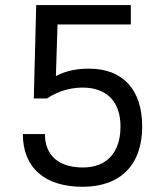

<svg xmlns="http://www.w3.org/2000/svg" viewBox="-20 -713 626 743"><path d="M299.8 9.8C446.3 9.8 530.3 -75.2 530.3 -223.6C530.3 -365.7 455.6 -447.3 324.7 -447.3C281.7 -447.3 239.3 -440.9 196.3 -418.9L202.6 -618.2H486.3V-693.4H120.1L110.8 -332H161.6C204.6 -359.9 250.5 -374 300.3 -374C393.1 -374 446.3 -319.3 446.3 -223.6C446.3 -122.6 393.1 -64.9 300.8 -64.9C206.5 -64.9 153.8 -112.3 153.8 -194.3H68.4C68.4 -64.5 152.3 9.8 299.8 9.8Z"/></svg>

Font: Cascadia Code SemiLight
Style: Regular
Weight: 350
Monospace: yes
Designer: Aaron Bell
Foundry: Saja Typeworks
Version: Version 2404.023